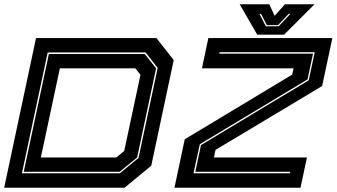

<svg xmlns="http://www.w3.org/2000/svg" viewBox="-24 -878 1575 898"><path d="M-4.5 0 144.5 -700H707.5L788.5 -597L683.5 -103L558.5 0ZM78.5 -67.5H536.5L624 -139.5L713.5 -560.5L657 -632.5H199ZM87 -74.5 204.5 -625.5H653L706 -558.5L617.5 -141.5L535.5 -74.5ZM167 -141.5H520L557 -172L633 -528L609 -558.5H256ZM792 0 840 -226.5 1342.5 -529 1349 -558.5H920.5L950.5 -700H1530.5L1482.5 -475.5L984 -177L976.5 -141.5H1411.5L1381.5 0ZM881 -67.5H1332L1333.5 -74.5H889.5L916 -199.5L1420 -502.5L1448 -634H1003L1001.5 -627H1440L1414.5 -506.5L910.5 -203.5ZM1179 -716 1097 -858H1235.5L1260.5 -804L1308.5 -858H1447L1305 -716ZM1219.5 -755H1279L1334 -813H1326L1276.5 -760.5H1224L1197 -813H1189.5Z"/></svg>

Font: Tourney Expanded ExtraBold
Style: Italic
Weight: 800
Width: 7
Italic angle: -12°
Designer: Tyler Finck
Foundry: Etcetera Type Co
Version: Version 1.010; ttfautohint (v1.8.3)